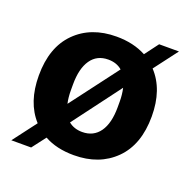

<svg xmlns="http://www.w3.org/2000/svg" viewBox="-108 -645 783 791"><g transform="rotate(20 284.0 -250.0)"><path d="M284.2 9.8Q208.5 9.8 154.8 -20L108.9 40H22L100.1 -63Q37.1 -132.3 37.1 -250Q37.1 -374 105 -441.9Q172.9 -509.8 284.2 -509.8Q358.9 -509.8 414.1 -480L459 -540H545.9L467.8 -437Q532.2 -368.2 532.2 -250Q532.2 -126 463.9 -58.1Q395.5 9.8 284.2 9.8ZM182.1 -237.8Q182.1 -206.1 188 -180.2L345.2 -388.2Q321.3 -409.2 284.2 -409.2Q234.9 -409.2 208.5 -371.1Q182.1 -333 182.1 -263.2ZM224.1 -111.8Q248.5 -91.8 284.2 -91.8Q333.5 -91.8 360.4 -129.6Q387.2 -167.5 387.2 -237.8V-263.2Q387.2 -293 380.9 -320.8Z"/></g></svg>

Font: TASA Orbiter Text
Style: Bold
Weight: 700
Designer: Weizhong Zhang
Version: Version 1.000;Glyphs 3.1.2 (3151)